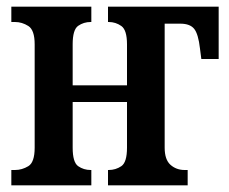

<svg xmlns="http://www.w3.org/2000/svg" viewBox="-20 -556 687 576"><path d="M14 0V-46H25Q46 -46 65 -57.5Q84 -69 84 -113V-423Q84 -466 65 -478Q46 -490 25 -490H14V-536H254V-490H252Q231 -490 214.5 -478.5Q198 -467 198 -423V-300H361V-423Q361 -466 344 -478Q327 -490 306 -490H304V-536H636V-379H584L580 -410Q575 -454 562.5 -469.5Q550 -485 521 -485H474V-113Q474 -77 491.5 -61.5Q509 -46 534 -46H543V0H304V-46H306Q327 -46 344 -57.5Q361 -69 361 -113V-250H198V-113Q198 -69 214.5 -57.5Q231 -46 252 -46H254V0Z"/></svg>

Font: Noto Serif ExtraCondensed SemiBold
Style: Regular
Weight: 600
Width: 2
Designer: Monotype Design Team
Foundry: Monotype Imaging Inc.
Version: Version 2.015; ttfautohint (v1.8.4.7-5d5b)